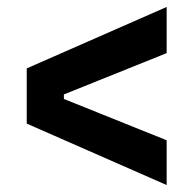

<svg xmlns="http://www.w3.org/2000/svg" viewBox="-20 -608 557 553"><path d="M460 -75 57 -252V-411L460 -588V-455L164 -336V-323L460 -204Z"/></svg>

Font: Bricolage Grotesque 24pt SemiBold
Style: Regular
Weight: 600
Designer: Mathieu Triay
Foundry: Atelier Triay
Version: Version 1.001;gftools[0.9.33.dev8+g029e19f]